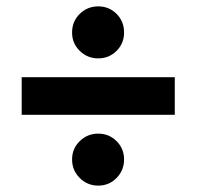

<svg xmlns="http://www.w3.org/2000/svg" viewBox="-20 -621 624 602"><path d="M288 -438Q254 -438 230 -461.5Q206 -485 206 -519Q206 -554 230 -577.5Q254 -601 288 -601Q322 -601 345.5 -577.5Q369 -554 369 -519Q369 -485 345.5 -461.5Q322 -438 288 -438ZM48 -379H528V-261H48ZM288 -39Q254 -39 230 -63Q206 -87 206 -121Q206 -155 230 -178.5Q254 -202 288 -202Q322 -202 345.5 -178.5Q369 -155 369 -121Q369 -87 345.5 -63Q322 -39 288 -39Z"/></svg>

Font: Murecho Black
Style: Regular
Weight: 900
Designer: Neil Summerour
Foundry: Positype
Version: Version 1.010; ttfautohint (v1.8.3)